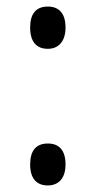

<svg xmlns="http://www.w3.org/2000/svg" viewBox="-20 -620 292 586"><path d="M126 -471C157 -471 180 -492 180 -536C180 -578 161 -600 126 -600C90 -600 72 -578 72 -536C72 -493 91 -471 126 -471ZM126 -54C157 -54 180 -74 180 -118C180 -163 159 -182 126 -182C90 -182 72 -160 72 -118C72 -76 91 -54 126 -54Z"/></svg>

Font: Noto Sans Malayalam UI ExtraCondensed
Style: Regular
Weight: 400
Width: 2
Designer: Jelle Bosma - Monotype Design Team
Foundry: Monotype Imaging Inc.
Version: Version 2.104